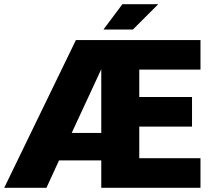

<svg xmlns="http://www.w3.org/2000/svg" viewBox="-20 -890 990 910"><path d="M930.2 -560.1H640.1V-430.2H890.1V-290H640.1V-140.1H930.2V0H460V-129.9H259.8L200.2 0H0L339.8 -700.2H930.2ZM460 -562 319.8 -259.8H460ZM470.2 -750 560.1 -870.1H730L609.9 -750Z"/></svg>

Font: Fivo Sans Heavy
Style: Regular
Weight: 900
Designer: Alexander Slobzheninov
Foundry: Alexander Slobzheninov
Version: 1.0